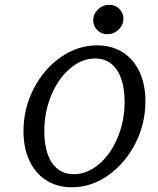

<svg xmlns="http://www.w3.org/2000/svg" viewBox="-20 -772 662 803"><path d="M78.2 -223.5Q78.2 -317.9 120.7 -400.7Q163.2 -483.5 234.2 -532.9Q305.1 -582.3 386.5 -582.3Q447 -582.3 492.7 -553.6Q538.4 -524.9 563.3 -471.9Q588.2 -418.9 588.2 -348.5Q588.2 -254.1 545.7 -171.2Q503.1 -88.3 432.2 -38.5Q361.2 11.3 280.6 11.3Q219.4 11.3 173.7 -17.8Q128 -46.9 103.1 -99.9Q78.2 -153 78.2 -223.5ZM501.1 -346.7Q501.1 -401.8 487.1 -442.4Q473 -483 445.3 -505.2Q417.6 -527.4 377.8 -527.4Q322.6 -527.4 273.6 -486.2Q224.6 -445 194.9 -374.7Q165.3 -304.4 165.3 -222.8Q165.3 -167.7 179.3 -127.5Q193.4 -87.2 221.1 -65.4Q248.8 -43.5 288.6 -43.5Q343.8 -43.5 392.8 -84.4Q441.8 -125.3 471.5 -195.2Q501.1 -265.1 501.1 -346.7ZM369.9 -686.9Q369.9 -713.3 389.9 -732.5Q410 -751.8 437 -751.8Q461.9 -751.8 479 -734.7Q496.2 -717.7 496.2 -693.8Q496.2 -667.3 476 -648.1Q455.9 -628.9 428.6 -628.9Q404 -628.9 387 -645.9Q369.9 -662.9 369.9 -686.9Z"/></svg>

Font: Playfair Micro SmCond SmLight
Style: Italic
Weight: 360
Width: 4
Italic angle: -15.6°
Designer: Claus Eggers Sørensen
Foundry: Claus Eggers Sørensen
Version: Version 2.203;Glyphs 3.3 (3326)